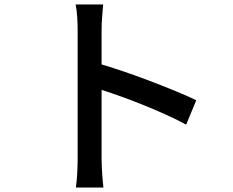

<svg xmlns="http://www.w3.org/2000/svg" viewBox="-20 -802 1040 858"><path d="M327 -92Q327 -108 327 -150.5Q327 -193 327 -251.5Q327 -310 327 -373.5Q327 -437 327 -497Q327 -557 327 -603Q327 -649 327 -670Q327 -694 325 -725.5Q323 -757 318 -782H441Q439 -758 436.5 -727Q434 -696 434 -670Q434 -636 434 -584.5Q434 -533 434 -473Q434 -413 434 -352Q434 -291 434 -237.5Q434 -184 434 -145Q434 -106 434 -92Q434 -76 435 -53Q436 -30 438 -6.5Q440 17 442 36H319Q323 10 325 -26.5Q327 -63 327 -92ZM411 -521Q460 -507 521 -486.5Q582 -466 644 -442.5Q706 -419 762 -396Q818 -373 857 -354L812 -245Q770 -268 717.5 -291.5Q665 -315 610 -337Q555 -359 503.5 -377Q452 -395 411 -408Z"/></svg>

Font: Noto Sans SC Medium
Style: Regular
Weight: 500
Designer: Ryoko NISHIZUKA  (kana, bopomofo & ideographs); Paul D. Hunt (Latin, Greek & Cyrillic); Sandoll Communications , Soo-you
Foundry: Adobe
Version: Version 2.004-H2;hotconv 1.0.118;makeotfexe 2.5.65603